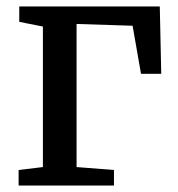

<svg xmlns="http://www.w3.org/2000/svg" viewBox="-20 -573 550 593"><path d="M37.5 0V-48L112.5 -57V-491L39.5 -505.5V-553H473.5L478 -345H415.5L389.5 -493.5L216.5 -499V-57L332 -48V0Z"/></svg>

Font: Merriweather 24pt
Style: Regular
Weight: 400
Designer: Eben Sorkin
Foundry: Eben Sorkin
Version: Version 2.100